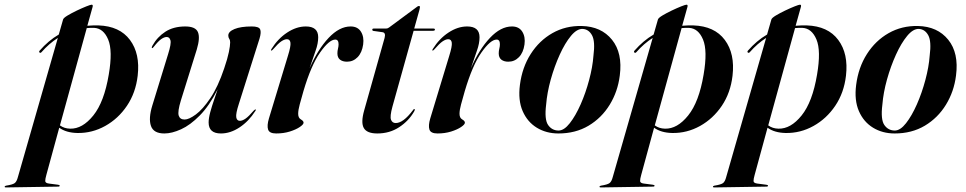

<svg xmlns="http://www.w3.org/2000/svg" viewBox="-127 -561 4124 820"><path d="M50 -338Q46 -333.5 42 -336.5Q38 -340.5 43 -345.5Q61 -366 81 -383Q101 -400 124 -413.5L142.5 -478Q144.5 -484.5 161.5 -494.8Q178.5 -505 201 -515.8Q223.5 -526.5 241.8 -533.8Q260 -541 264.5 -541Q271 -541 268.5 -531.5L246 -451Q269 -453 293.5 -452.5Q384 -449.5 428 -390.5Q472 -331.5 461 -237.5Q452.5 -164.5 415.2 -109.2Q378 -54 322.2 -23Q266.5 8 203.5 7Q155.5 6 126 -15.5L71 186Q66 203.5 66.2 212.2Q66.5 221 82.5 223L121 228Q128 229 128 232Q128 236 121.5 236L-102 239.5Q-107 239.5 -107 236.5Q-107 233.5 -101.5 232Q-73 227.5 -64.2 221Q-55.5 214.5 -50.5 195L120 -399Q82.5 -375 50 -338ZM172.5 -11.5Q225 -10 271.5 -67.8Q318 -125.5 337.5 -242.5Q355 -344.5 335 -392.2Q315 -440 275 -442Q259 -442.5 243.5 -441L129 -25.5Q147.5 -12 172.5 -11.5Z M964.5 -93.5Q968 -93 963.5 -87Q935.5 -43 896.2 -17Q857 9 816.5 9Q764 9 764 -38Q764 -56 771 -82Q778 -108 787.2 -134.2Q796.5 -160.5 802.5 -179.5Q767 -109 726.2 -67.8Q685.5 -26.5 646.2 -8.8Q607 9 575 9Q529 9 517.8 -23Q506.5 -55 523.5 -110.5L591 -330Q605 -374.5 601 -388.8Q597 -403 585 -403Q574.5 -403 561.8 -394.2Q549 -385.5 530 -361.5Q525 -355 523 -355.5Q519 -356 524 -366Q544.5 -403 579.2 -425.5Q614 -448 664 -448Q708 -448 718.2 -424Q728.5 -400 713.5 -350L645.5 -132Q631 -84.5 636.2 -67.5Q641.5 -50.5 661.5 -50.5Q680 -50.5 709.5 -72.2Q739 -94 771.5 -142Q804 -190 830.5 -269Q845 -311.5 850.5 -338.8Q856 -366 856 -380Q856 -389.5 852 -395.2Q848 -401 848 -409.5Q848 -426 874.5 -437Q901 -448 948.5 -448Q978.5 -448 984 -435.8Q989.5 -423.5 981.5 -396.5L893 -117Q879.5 -75.5 882 -60.2Q884.5 -45 897.5 -45Q908 -45 921.5 -54.2Q935 -63.5 957 -89Q962 -94 964.5 -93.5Z M1031.5 -345Q1028.5 -346 1032.5 -352Q1060 -396 1099.5 -422Q1139 -448 1179 -448Q1232 -448 1232 -402Q1232 -375.5 1221 -344.8Q1210 -314 1195 -269Q1230.5 -350.5 1276.5 -399.2Q1322.5 -448 1370.5 -448Q1400.5 -448 1414.5 -425.8Q1428.5 -403.5 1424 -371Q1419 -336 1400.2 -316.8Q1381.5 -297.5 1355 -297.5Q1336.5 -297.5 1325.2 -306.2Q1314 -315 1314 -333Q1314 -343.5 1316.5 -353.2Q1319 -363 1319 -372Q1319 -392 1305 -392Q1279 -392 1240.2 -337Q1201.5 -282 1169 -172Q1159.5 -138.5 1153 -114.8Q1146.5 -91 1146.5 -75Q1146.5 -57.5 1158 -51Q1169.5 -44.5 1169.5 -37Q1169.5 -29.5 1153.2 -18.5Q1137 -7.5 1110.5 0.8Q1084 9 1052.5 9Q1023.5 9 1018 -7.8Q1012.5 -24.5 1021.5 -55L1102.5 -322Q1115.5 -363.5 1113.5 -378.5Q1111.5 -393.5 1098.5 -393.5Q1088 -393.5 1074.5 -384.5Q1061 -375.5 1038.5 -349.5Q1034 -344.5 1031.5 -345Z M1506.5 -423.5 1467.5 -429Q1463 -430 1463 -434.5Q1463 -439 1468.5 -439H1521.5Q1528.5 -439 1534.5 -443.5L1653.5 -531.5Q1658 -535.5 1662.5 -535.5Q1666.5 -535.5 1666.5 -530Q1666.5 -527 1664.5 -519.5L1642 -439H1724.5Q1730.5 -439 1730.5 -434.5Q1730.5 -429.5 1721.5 -429.5H1639.5L1549 -105.5Q1537.5 -63.5 1543 -49.5Q1548.5 -35.5 1563 -35.5Q1595 -35.5 1635.5 -89Q1640 -96 1642.5 -95.5Q1647 -94.5 1641.5 -84.5Q1618.5 -44.5 1577.8 -17.8Q1537 9 1484.5 9Q1440 9 1426.8 -14.2Q1413.5 -37.5 1428.5 -90L1515.5 -399Q1521.5 -421.5 1506.5 -423.5Z M1720.5 -345Q1717.5 -346 1721.5 -352Q1749 -396 1788.5 -422Q1828 -448 1868 -448Q1921 -448 1921 -402Q1921 -375.5 1910 -344.8Q1899 -314 1884 -269Q1919.5 -350.5 1965.5 -399.2Q2011.5 -448 2059.5 -448Q2089.5 -448 2103.5 -425.8Q2117.5 -403.5 2113 -371Q2108 -336 2089.2 -316.8Q2070.5 -297.5 2044 -297.5Q2025.5 -297.5 2014.2 -306.2Q2003 -315 2003 -333Q2003 -343.5 2005.5 -353.2Q2008 -363 2008 -372Q2008 -392 1994 -392Q1968 -392 1929.2 -337Q1890.5 -282 1858 -172Q1848.5 -138.5 1842 -114.8Q1835.5 -91 1835.5 -75Q1835.5 -57.5 1847 -51Q1858.5 -44.5 1858.5 -37Q1858.5 -29.5 1842.2 -18.5Q1826 -7.5 1799.5 0.8Q1773 9 1741.5 9Q1712.5 9 1707 -7.8Q1701.5 -24.5 1710.5 -55L1791.5 -322Q1804.5 -363.5 1802.5 -378.5Q1800.5 -393.5 1787.5 -393.5Q1777 -393.5 1763.5 -384.5Q1750 -375.5 1727.5 -349.5Q1723 -344.5 1720.5 -345Z M2357.5 -450Q2441 -448 2486.8 -391.2Q2532.5 -334.5 2520 -238.5Q2511.5 -170 2477 -113.8Q2442.5 -57.5 2386.8 -24.2Q2331 9 2258 9Q2206 9 2165.8 -15.5Q2125.5 -40 2105.2 -86.5Q2085 -133 2093.5 -198.5Q2103 -273 2139.5 -330.2Q2176 -387.5 2232.2 -419.5Q2288.5 -451.5 2357.5 -450ZM2258.5 -3.5Q2282 -3.5 2306.5 -34.8Q2331 -66 2352.8 -115.2Q2374.5 -164.5 2389.2 -219.8Q2404 -275 2407.5 -323Q2415.5 -384.5 2401.5 -410.2Q2387.5 -436 2361.5 -437.5Q2337 -438.5 2311.5 -407.8Q2286 -377 2263.5 -327.5Q2241 -278 2225.2 -221.5Q2209.5 -165 2205.5 -114.5Q2197.5 -50.5 2214 -27Q2230.5 -3.5 2258.5 -3.5Z M2590.5 -338Q2586.5 -333.5 2582.5 -336.5Q2578.5 -340.5 2583.5 -345.5Q2601.5 -366 2621.5 -383Q2641.5 -400 2664.5 -413.5L2683 -478Q2685 -484.5 2702 -494.8Q2719 -505 2741.5 -515.8Q2764 -526.5 2782.2 -533.8Q2800.5 -541 2805 -541Q2811.5 -541 2809 -531.5L2786.5 -451Q2809.5 -453 2834 -452.5Q2924.5 -449.5 2968.5 -390.5Q3012.5 -331.5 3001.5 -237.5Q2993 -164.5 2955.8 -109.2Q2918.5 -54 2862.8 -23Q2807 8 2744 7Q2696 6 2666.5 -15.5L2611.5 186Q2606.5 203.5 2606.8 212.2Q2607 221 2623 223L2661.5 228Q2668.5 229 2668.5 232Q2668.5 236 2662 236L2438.5 239.5Q2433.5 239.5 2433.5 236.5Q2433.5 233.5 2439 232Q2467.5 227.5 2476.2 221Q2485 214.5 2490 195L2660.5 -399Q2623 -375 2590.5 -338ZM2713 -11.5Q2765.5 -10 2812 -67.8Q2858.5 -125.5 2878 -242.5Q2895.5 -344.5 2875.5 -392.2Q2855.5 -440 2815.5 -442Q2799.5 -442.5 2784 -441L2669.5 -25.5Q2688 -12 2713 -11.5Z M3075 -338Q3071 -333.5 3067 -336.5Q3063 -340.5 3068 -345.5Q3086 -366 3106 -383Q3126 -400 3149 -413.5L3167.5 -478Q3169.5 -484.5 3186.5 -494.8Q3203.5 -505 3226 -515.8Q3248.5 -526.5 3266.8 -533.8Q3285 -541 3289.5 -541Q3296 -541 3293.5 -531.5L3271 -451Q3294 -453 3318.5 -452.5Q3409 -449.5 3453 -390.5Q3497 -331.5 3486 -237.5Q3477.5 -164.5 3440.2 -109.2Q3403 -54 3347.2 -23Q3291.5 8 3228.5 7Q3180.5 6 3151 -15.5L3096 186Q3091 203.5 3091.2 212.2Q3091.5 221 3107.5 223L3146 228Q3153 229 3153 232Q3153 236 3146.5 236L2923 239.5Q2918 239.5 2918 236.5Q2918 233.5 2923.5 232Q2952 227.5 2960.8 221Q2969.5 214.5 2974.5 195L3145 -399Q3107.5 -375 3075 -338ZM3197.5 -11.5Q3250 -10 3296.5 -67.8Q3343 -125.5 3362.5 -242.5Q3380 -344.5 3360 -392.2Q3340 -440 3300 -442Q3284 -442.5 3268.5 -441L3154 -25.5Q3172.5 -12 3197.5 -11.5Z M3793.5 -450Q3877 -448 3922.8 -391.2Q3968.5 -334.5 3956 -238.5Q3947.5 -170 3913 -113.8Q3878.5 -57.5 3822.8 -24.2Q3767 9 3694 9Q3642 9 3601.8 -15.5Q3561.5 -40 3541.2 -86.5Q3521 -133 3529.5 -198.5Q3539 -273 3575.5 -330.2Q3612 -387.5 3668.2 -419.5Q3724.5 -451.5 3793.5 -450ZM3694.5 -3.5Q3718 -3.5 3742.5 -34.8Q3767 -66 3788.8 -115.2Q3810.5 -164.5 3825.2 -219.8Q3840 -275 3843.5 -323Q3851.5 -384.5 3837.5 -410.2Q3823.5 -436 3797.5 -437.5Q3773 -438.5 3747.5 -407.8Q3722 -377 3699.5 -327.5Q3677 -278 3661.2 -221.5Q3645.5 -165 3641.5 -114.5Q3633.5 -50.5 3650 -27Q3666.5 -3.5 3694.5 -3.5Z"/></svg>

Font: Fraunces 144pt SemiBold
Style: Italic
Weight: 600
Italic angle: -16°
Version: Version 1.000;[0bf87f6ff]